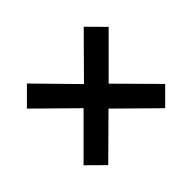

<svg xmlns="http://www.w3.org/2000/svg" viewBox="-131 -853 985 985"><g transform="rotate(-45 361.0 -360.5)"><path d="M568 -65 361 -269 155 -65 65 -154 272 -361 65 -565 156 -656 361 -447 568 -656 658 -565 452 -359 656 -153Z"/></g></svg>

Font: SUITE ExtraBold
Style: Regular
Weight: 800
Designer: Sun
Foundry: Sun
Version: Version 2.040